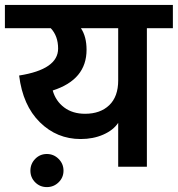

<svg xmlns="http://www.w3.org/2000/svg" viewBox="-47 -680 725 783"><path d="M282 -113Q185 -113 115.5 -181.5Q46 -250 31 -372Q190 -397 190 -482Q190 -533 160 -565H-27V-660H658V-565H552V0H435V-179Q415 -149 374 -131Q333 -113 282 -113ZM300 -216Q362 -216 398.5 -251Q435 -286 435 -352V-565H283Q306 -531 306 -477Q306 -355 168 -311Q180 -268 214.5 -242Q249 -216 300 -216ZM96.5 63.5Q77 44 77 16Q77 -12 96.5 -32Q116 -52 144 -52Q172 -52 192 -32Q212 -12 212 16Q212 44 192 63.5Q172 83 144 83Q116 83 96.5 63.5Z"/></svg>

Font: Hind Semibold
Style: Regular
Weight: 600
Designer: Manushi Parikh, Satya Rajpurohit
Foundry: Indian Type Foundry
Version: Version 1.201;PS 1.0;hotconv 1.0.78;makeotf.lib2.5.61930; tt